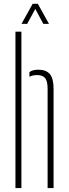

<svg xmlns="http://www.w3.org/2000/svg" viewBox="-20 -962 351 982"><path d="M59 0V-800H89.5V0ZM223.5 0V-509Q223.5 -546.5 211 -562.2Q198.5 -578 170 -578Q146.5 -578 130.5 -569.5V-593.5Q139.5 -599.5 150.2 -602.5Q161 -605.5 175.5 -605.5Q216 -605.5 235 -583Q254 -560.5 254 -508V0ZM90 -840 147 -942.5H173.5L230.5 -840H201.5L160.5 -916.5L119 -840Z"/></svg>

Font: Big Shoulders Stencil Display Thin ExtraLight
Style: Regular
Weight: 250
Version: Version 2.001